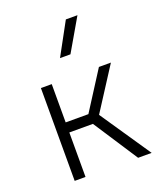

<svg xmlns="http://www.w3.org/2000/svg" viewBox="-139 -843 791 933"><g transform="rotate(-20 256.5 -376.0)"><path d="M85 0V-480H141V-282H258.5L385 -480H447L306 -261L483 0H413L263 -230H141V0ZM222 -585 313 -752H373L276 -585Z"/></g></svg>

Font: Geologica Thin
Style: Regular
Weight: 100
Designer: Sindre Bremnes, Frode Helland
Foundry: Monokrom Skriftforlag AS
Version: Version 1.010; ttfautohint (v1.8.4.7-5d5b);gftools[0.9.28]